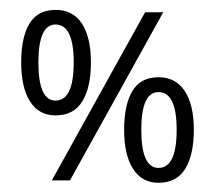

<svg xmlns="http://www.w3.org/2000/svg" viewBox="-20 -374 446 398"><path d="M95.2 -353.5Q131.3 -353.5 149.9 -325Q168.5 -296.4 168.5 -244.6Q168.5 -192.9 150.6 -163.8Q132.8 -134.8 95.2 -134.8Q60.5 -134.8 42.2 -163.8Q23.9 -192.9 23.9 -244.6Q23.9 -296.4 41 -325Q58.1 -353.5 95.2 -353.5ZM318.4 -348.6 125 0H87.4L280.8 -348.6ZM95.2 -323.2Q59.6 -323.2 59.6 -244.6Q59.6 -165.5 95.2 -165.5Q132.8 -165.5 132.8 -244.6Q132.8 -323.2 95.2 -323.2ZM308.6 -213.9Q344.2 -213.9 363 -185.3Q381.8 -156.7 381.8 -105Q381.8 -53.2 364 -24.2Q346.2 4.9 308.6 4.9Q273.9 4.9 255.6 -24.2Q237.3 -53.2 237.3 -105Q237.3 -156.7 254.4 -185.3Q271.5 -213.9 308.6 -213.9ZM308.6 -183.1Q272.9 -183.1 272.9 -105Q272.9 -25.9 308.6 -25.9Q346.2 -25.9 346.2 -105Q346.2 -183.1 308.6 -183.1Z"/></svg>

Font: NotoSansOldHungarianUI
Style: Regular
Weight: 400
Designer: Monotype Design Team
Foundry: Monotype Imaging Inc.
Version: Version 1001.000; ttfautohint (v1.8.4.7-5d5b)